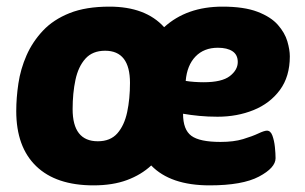

<svg xmlns="http://www.w3.org/2000/svg" viewBox="-20 -551 920 579"><path d="M262 8Q149 8 89 -50Q29 -108 29 -216Q29 -256 35.5 -299.5Q42 -343 60 -384Q78 -425 109.5 -458.5Q141 -492 190 -511.5Q239 -531 310 -531Q419 -531 475 -469Q543 -531 651 -531Q716 -531 756.5 -515.5Q797 -500 818 -476Q839 -452 846.5 -426.5Q854 -401 854 -381Q854 -320 824 -279.5Q794 -239 744.5 -219Q695 -199 636 -199Q607 -199 581 -201.5Q555 -204 532 -208Q532 -160 557 -141.5Q582 -123 645 -123Q685 -123 713 -131.5Q741 -140 759 -148.5Q777 -157 785 -157Q796 -157 801.5 -142Q807 -127 809 -107.5Q811 -88 811 -74Q811 -45 761 -18.5Q711 8 612 8Q494 8 436 -52Q406 -24 363 -8Q320 8 262 8ZM594 -303Q649 -303 673 -321.5Q697 -340 697 -364Q697 -386 681 -396.5Q665 -407 637 -407Q595 -407 569.5 -380.5Q544 -354 540 -307Q552 -305 566.5 -304Q581 -303 594 -303ZM275 -125Q313 -125 334 -149Q355 -173 363.5 -213Q372 -253 372 -301Q372 -398 297 -398Q259 -398 237.5 -374Q216 -350 207.5 -310Q199 -270 199 -222Q199 -125 275 -125Z"/></svg>

Font: Asap ExtraBold
Style: Italic
Weight: 800
Italic angle: -6°
Designer: Pablo Cosgaya
Foundry: Omnibus-Type
Version: Version 3.001; ttfautohint (v1.8.4.7-5d5b)